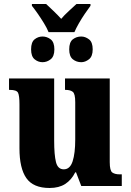

<svg xmlns="http://www.w3.org/2000/svg" viewBox="-20 -927 651 957"><path d="M222 -767Q214 -787 199 -811.5Q184 -836 168 -859Q152 -882 139 -898V-907H210Q223 -895 246.5 -872.5Q270 -850 285 -833Q299 -850 323.5 -872.5Q348 -895 361 -907H431V-898Q419 -882 403 -858.5Q387 -835 373 -810.5Q359 -786 351 -767ZM192 -617Q170 -617 152.5 -631.5Q135 -646 135 -681Q135 -717 152.5 -731Q170 -745 192 -745Q214 -745 232.5 -731Q251 -717 251 -681Q251 -646 232.5 -631.5Q214 -617 192 -617ZM385 -617Q361 -617 343 -631.5Q325 -646 325 -681Q325 -717 343 -731Q361 -745 385 -745Q405 -745 423.5 -731Q442 -717 442 -681Q442 -646 423.5 -631.5Q405 -617 385 -617ZM227 10Q146 10 111.5 -39Q77 -88 77 -188V-407Q77 -450 70 -464.5Q63 -479 29 -479H25V-536H250V-226Q250 -155 259 -119Q268 -83 298 -83Q329 -83 342 -123Q355 -163 355 -232V-418Q355 -460 342.5 -469.5Q330 -479 307 -479H304V-536H527V-119Q527 -76 540 -67Q553 -58 576 -58H587V0H385L359 -68H355Q336 -30 305 -10Q274 10 227 10Z"/></svg>

Font: Noto Serif Condensed Black
Style: Regular
Weight: 900
Width: 3
Designer: Monotype Design Team
Foundry: Monotype Imaging Inc.
Version: Version 2.015; ttfautohint (v1.8.4.7-5d5b)